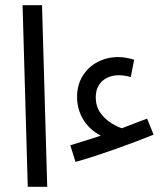

<svg xmlns="http://www.w3.org/2000/svg" viewBox="-20 -720 641 740"><path d="M393 -187Q369 -195 348 -209.5Q327 -224 311 -244.5Q295 -265 286 -291Q277 -317 277 -346Q277 -393 299 -428Q321 -463 357 -481.5Q393 -500 435 -500Q450 -500 465 -497.5Q480 -495 497 -490L484 -423Q470 -427 458.5 -428.5Q447 -430 438 -430Q412 -430 391.5 -419.5Q371 -409 360 -390Q349 -371 349 -345Q349 -310 367 -285Q385 -260 410.5 -244.5Q436 -229 458 -223ZM271 -96 251 -160Q294 -173 345.5 -189.5Q397 -206 449 -225.5Q501 -245 547 -263L572 -201Q540 -188 501.5 -173.5Q463 -159 422 -144.5Q381 -130 342.5 -117.5Q304 -105 271 -96ZM87 0 67 -700H142L162 0Z"/></svg>

Font: Noto Sans Arabic Condensed
Style: Regular
Weight: 400
Width: 3
Designer: Monotype Design Team, Nadine Chahine, Nizar Qandah and Khaled Hosny
Foundry: Monotype Imaging Inc.
Version: Version 2.012